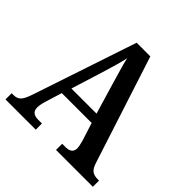

<svg xmlns="http://www.w3.org/2000/svg" viewBox="-183 -873 1032 1032"><g transform="rotate(45 333.0 -357.0)"><path d="M2 -47H16Q42 -47 57 -62Q72 -77 87 -122L285 -714H389L587 -103Q597 -71 612.5 -59Q628 -47 655 -47H666V0H386V-47H413Q461 -47 461 -88Q461 -100 452 -134L419 -238H192L163 -144Q153 -112 153 -90Q153 -47 203 -47H232V0H2ZM402 -292 348 -474Q316 -580 308 -619Q297 -568 270 -481L211 -292Z"/></g></svg>

Font: Noto Serif NarrowSemiBold
Style: Regular
Weight: 600
Width: 4
Designer: Monotype Design Team
Foundry: Monotype Imaging Inc.
Version: Version 1.001